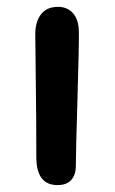

<svg xmlns="http://www.w3.org/2000/svg" viewBox="-20 -534 331 555"><path d="M146 1Q85 1 85 -80.1Q85 -191.4 83.5 -295.2Q82 -398.9 82 -436Q82 -471.2 98.6 -492.7Q115.2 -514.2 147.9 -514.2Q174.8 -514.2 191.2 -495.6Q207.5 -477.1 208 -441.9Q208.5 -404.3 203.9 -246.8Q199.2 -89.4 199.2 -54.2Q199.2 -28.8 186 -13.9Q172.9 1 146 1Z"/></svg>

Font: Shantell Sans Bouncy
Style: Regular
Weight: 500
Designer: Stephen Nixon, Anya Danilova, Shantell Martin
Foundry: Arrow Type
Version: Version 1.006;[9816181b4]